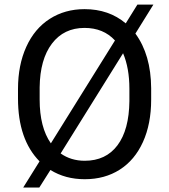

<svg xmlns="http://www.w3.org/2000/svg" viewBox="-20 -778 744 844"><path d="M644.5 -340.3Q644.5 -233.4 608.4 -153.8Q572.3 -74.2 506.3 -32.2Q440.4 9.8 352.5 9.8Q267.1 9.8 201.7 -30.8L152.8 46.4H82L153.8 -68.8Q59.1 -165 59.1 -345.2V-386.7Q59.1 -491.7 95.5 -572Q131.8 -652.3 198.7 -695.1Q265.6 -737.8 351.6 -737.8Q458.5 -737.8 532.7 -675.3L584 -757.8H654.3L575.2 -630.4Q643.6 -537.1 644.5 -390.1ZM154.3 -340.3Q154.3 -218.3 203.6 -147.9L485.4 -600.1Q434.6 -655.3 351.6 -655.3Q260.7 -655.3 208.3 -586.2Q155.8 -517.1 154.3 -394ZM548.8 -387.7Q548.8 -478.5 521 -543.9L246.6 -103.5Q292 -71.3 352.5 -71.3Q445.3 -71.3 496.3 -139.2Q547.4 -207 548.8 -333.5Z"/></svg>

Font: Hopone
Style: Regular
Weight: 400
Foundry: SIL International (SIL)
Version: Version 1.00 September 3, 2015, initial release